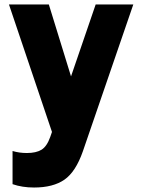

<svg xmlns="http://www.w3.org/2000/svg" viewBox="-20 -586 635 857"><path d="M575 -566 350 89Q318 181 267.5 216Q217 251 132 251Q79 251 36 236V88Q66 97 100 97Q141 97 165 82.5Q189 68 204 26L212 3L20 -566H198L297 -245L407 -566Z"/></svg>

Font: Biryani Heavy
Style: Regular
Weight: 900
Designer: Dan Reynolds and Mathieu Réguer
Foundry: Dan Reynolds and Mathieu Réguer
Version: Version 1.003; ttfautohint (v1.1) -l 5 -r 5 -G 72 -x 0 -D la